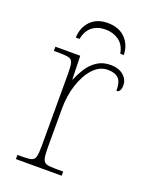

<svg xmlns="http://www.w3.org/2000/svg" viewBox="-136 -790 677 864"><g transform="rotate(20 202.5 -358.5)"><path d="M49 0V-20H71Q101 -20 115.5 -24Q130 -28 134 -44.5Q138 -61 138 -98V-442Q138 -477 134 -492.5Q130 -508 114 -512Q98 -516 61 -516H43V-536H162L165 -424H167Q179 -453 196.5 -480.5Q214 -508 241 -526Q268 -544 306 -544Q344 -544 367 -524.5Q390 -505 390 -476Q390 -463 385 -453Q380 -443 369 -443Q369 -487 352 -503Q335 -519 301 -519Q262 -519 231.5 -486Q201 -453 183.5 -399.5Q166 -346 166 -284V-98Q166 -61 170.5 -44.5Q175 -28 189 -24Q203 -20 233 -20H268V0ZM115 -606Q117 -655 147 -686Q177 -717 229 -717Q282 -717 313 -686Q344 -655 345 -606H328Q321 -647 293.5 -666.5Q266 -686 229 -686Q192 -686 166.5 -666.5Q141 -647 133 -606Z"/></g></svg>

Font: Noto Serif Thin
Style: Regular
Weight: 100
Designer: Monotype Design Team
Foundry: Monotype Imaging Inc.
Version: Version 2.015